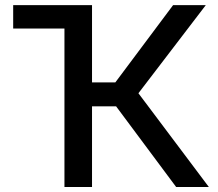

<svg xmlns="http://www.w3.org/2000/svg" viewBox="-20 -748 873 768"><path d="M291 -727.5V-633.8H32.7V-727.5ZM237.8 0V-727.5H348.1V-418.5H441.4L672.4 -727.5H803.2L533.7 -375L815.4 0H684.6L444.3 -322.8H348.1V0Z"/></svg>

Font: Inter 24pt Medium
Style: Regular
Weight: 500
Designer: Rasmus Andersson
Foundry: rsms
Version: Version 4.001;git-66647c0bb